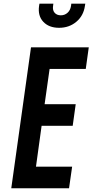

<svg xmlns="http://www.w3.org/2000/svg" viewBox="-20 -1002 492 1022"><path d="M452.5 -750 436.5 -635H244L217.5 -447.5H383L367 -332.5H201.5L171.5 -115H364L347.5 0H40L145 -750ZM294.5 -854Q240.5 -854 210.5 -886Q180.5 -918 188 -970.5L190 -982.5H264L262.5 -970.5Q259 -947.5 270.8 -934Q282.5 -920.5 304 -920.5Q324.5 -920.5 339.5 -934Q354.5 -947.5 358 -970.5L359.5 -982.5H434L432 -970.5Q424.5 -918 386.2 -886Q348 -854 294.5 -854Z"/></svg>

Font: Mohave SemiBold
Style: Italic
Weight: 600
Italic angle: -8°
Designer: Gumpita Rahayu
Foundry: Tokotype
Version: Version 2.003